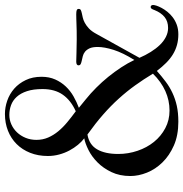

<svg xmlns="http://www.w3.org/2000/svg" viewBox="-2 -732 750 786"><g transform="rotate(-90 373.0 -339.0)"><path d="M135.7 -230Q135.7 -189 148.7 -150.9Q161.6 -112.8 185.1 -83.7Q208.5 -54.7 241.2 -37.4Q273.9 -20 313.5 -20Q355 -20 393.1 -37.1Q431.2 -54.2 464.4 -87.9Q441.4 -126 416.7 -160.4Q392.1 -194.8 362.5 -227.5Q333 -260.3 297.1 -291.7Q261.2 -323.2 215.3 -356Q173.8 -349.1 154.8 -316.7Q135.7 -284.2 135.7 -230ZM529.3 -143.1Q540 -118.2 553.5 -96.7Q566.9 -75.2 582.3 -59.3Q597.7 -43.5 615.2 -34.7Q632.8 -25.9 651.4 -25.9Q678.7 -25.9 696.3 -40.3Q713.9 -54.7 724.6 -81.1Q727.5 -89.4 730.2 -93.3Q732.9 -97.2 737.3 -97.2Q740.7 -97.2 743.2 -94.7Q745.6 -92.3 745.6 -86.9Q745.6 -82.5 742.7 -73.2Q739.7 -64 733.6 -52.5Q727.5 -41 717.8 -28.8Q708 -16.6 694.8 -6.6Q681.6 3.4 664.3 9.8Q647 16.1 625.5 16.1Q602.1 16.1 581.8 10.5Q561.5 4.9 543.5 -6.1Q525.4 -17.1 508.8 -33.7Q492.2 -50.3 475.6 -71.8Q453.6 -52.2 431.9 -35.9Q410.2 -19.5 385.7 -8.1Q361.3 3.4 332.8 9.8Q304.2 16.1 267.6 16.1Q211.9 16.1 170.4 -2.2Q128.9 -20.5 101.1 -49.1Q73.2 -77.6 59.3 -112.3Q45.4 -147 45.4 -180.2Q45.4 -224.1 61.5 -257.8Q77.6 -291.5 101.3 -314.9Q125 -338.4 151.9 -351.8Q178.7 -365.2 199.7 -369.1Q186 -379.4 173.1 -395Q160.2 -410.6 149.9 -429.9Q139.6 -449.2 133.5 -471.7Q127.4 -494.1 127.4 -518.1Q127.4 -558.1 140.4 -590.6Q153.3 -623 176.3 -646Q199.2 -668.9 230.7 -681.4Q262.2 -693.8 299.3 -693.8Q326.7 -693.8 354 -684.3Q381.3 -674.8 403.1 -655.8Q424.8 -636.7 438.2 -608.6Q451.7 -580.6 451.7 -543.9Q451.7 -512.7 440.7 -488Q429.7 -463.4 411.9 -444.6Q394 -425.8 371.1 -412.8Q348.1 -399.9 324.7 -391.1L359.4 -362.8Q383.8 -343.3 407.2 -319.8Q430.7 -296.4 451.4 -270.8Q472.2 -245.1 490 -218Q507.8 -190.9 520.5 -164.1Q549.8 -210.9 561.8 -248.8Q573.7 -286.6 573.7 -314Q573.7 -335.4 568.1 -347.4Q562.5 -359.4 554.2 -366Q545.9 -372.6 536.1 -375Q526.4 -377.4 518.1 -379.2Q509.8 -380.9 504.2 -383.5Q498.5 -386.2 498.5 -393.1Q498.5 -397 502.2 -399.4Q505.9 -401.9 513.7 -401.9Q527.3 -401.9 550.5 -400.9Q573.7 -399.9 604.5 -399.9Q624.5 -399.9 639.6 -400.1Q654.8 -400.4 667 -400.9Q679.2 -401.4 689 -401.6Q698.7 -401.9 707.5 -401.9Q719.7 -401.9 724.6 -399.7Q729.5 -397.5 729.5 -392.1Q729.5 -385.7 724.9 -383.3Q720.2 -380.9 712.4 -379.2Q704.6 -377.4 694.3 -375.2Q684.1 -373 672.6 -366.9Q661.1 -360.8 649.4 -349.9Q637.7 -338.9 627.4 -319.8ZM193.4 -564.9Q193.4 -539.1 202.9 -517.1Q212.4 -495.1 228.5 -475.6Q244.6 -456.1 265.9 -438.5Q287.1 -420.9 310.5 -403.8Q355 -423.8 378.2 -456.8Q401.4 -489.7 401.4 -540Q401.4 -577.6 392.8 -603.5Q384.3 -629.4 369.6 -645.5Q355 -661.6 335.7 -668.7Q316.4 -675.8 295.4 -675.8Q275.4 -675.8 256.8 -667.5Q238.3 -659.2 224.1 -644.3Q210 -629.4 201.7 -609.1Q193.4 -588.9 193.4 -564.9Z"/></g></svg>

Font: XB Zar
Style: Italic
Weight: 400
Italic angle: -12°
Designer: Behnam
Foundry: Irmug
Version: Version 8.005 2009